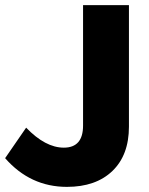

<svg xmlns="http://www.w3.org/2000/svg" viewBox="-25 -721 581 749"><path d="M-5 -104 77 -223Q152 -145 224 -145Q299 -145 299 -231V-701H478V-227Q478 -116 413.5 -54Q349 8 236 8Q93 8 -5 -104Z"/></svg>

Font: Trueno
Style: Bd
Weight: 700
Designer: Julieta Ulanovsky
Foundry: Julieta Ulanovsky
Version: Version 3.001b